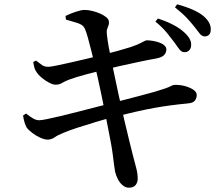

<svg xmlns="http://www.w3.org/2000/svg" viewBox="-20 -820 1040 891"><path d="M835 -578Q823 -578 813 -590.5Q803 -603 791 -621Q776 -641 755.5 -666.5Q735 -692 701 -720L713 -734Q753 -721 784.5 -704.5Q816 -688 837 -668Q854 -652 861 -638Q868 -624 867 -610Q867 -596 858 -586.5Q849 -577 835 -578ZM577 51Q563 51 549.5 40Q536 29 527 11.5Q518 -6 514 -24Q512 -33 509.5 -53.5Q507 -74 503.5 -101Q500 -128 495 -155Q489 -187 481.5 -225.5Q474 -264 466 -304.5Q458 -345 450 -383Q442 -421 435 -453Q428 -485 423 -505Q414 -543 405 -579.5Q396 -616 388 -644.5Q380 -673 374 -686Q368 -699 357 -705.5Q346 -712 329 -716.5Q312 -721 286 -729L284 -746Q306 -757 332 -765.5Q358 -774 372 -774Q388 -774 407 -769.5Q426 -765 443.5 -757.5Q461 -750 472.5 -740.5Q484 -731 485 -722Q487 -711 483.5 -702.5Q480 -694 477 -684.5Q474 -675 476 -660Q479 -632 484.5 -602Q490 -572 500 -524Q515 -450 529.5 -384.5Q544 -319 556.5 -264.5Q569 -210 579.5 -168.5Q590 -127 596 -102Q606 -63 612.5 -39Q619 -15 619 10Q619 26 609.5 38.5Q600 51 577 51ZM202 -172Q187 -172 167 -181Q147 -190 130 -203Q113 -216 105 -226Q99 -236 94.5 -250Q90 -264 87 -284L101 -293Q123 -276 136 -269Q149 -262 162 -262Q172 -262 199 -267.5Q226 -273 264 -282Q302 -291 344 -302Q386 -313 425.5 -323Q465 -333 496 -341Q528 -349 564 -358.5Q600 -368 635 -377Q670 -386 699 -394.5Q728 -403 745 -409Q765 -416 773 -420.5Q781 -425 788 -426Q815 -427 838.5 -420.5Q862 -414 877.5 -403.5Q893 -393 893 -379Q893 -366 885 -354Q877 -342 851 -340Q809 -336 771.5 -331Q734 -326 695 -319Q656 -312 610 -301.5Q564 -291 504 -276Q468 -267 425 -254Q382 -241 341.5 -228Q301 -215 273 -203Q248 -193 234 -183Q220 -173 202 -172ZM238 -427Q226 -427 208.5 -436Q191 -445 174.5 -458.5Q158 -472 150 -485Q142 -496 139.5 -506Q137 -516 134 -532L147 -539Q163 -527 174.5 -518.5Q186 -510 204 -510Q214 -510 241 -515.5Q268 -521 303.5 -529Q339 -537 377 -546Q415 -555 447 -563Q491 -574 525 -583.5Q559 -593 588 -602Q620 -613 637 -622.5Q654 -632 660 -633Q672 -633 688 -630.5Q704 -628 718.5 -623Q733 -618 742.5 -609.5Q752 -601 752 -591Q752 -576 742 -565Q732 -554 707 -549Q672 -543 625.5 -533Q579 -523 536 -513.5Q493 -504 466 -497Q422 -486 378.5 -474.5Q335 -463 302 -451Q281 -443 268 -435Q255 -427 238 -427ZM929 -651Q916 -652 906.5 -664.5Q897 -677 882 -696Q867 -715 847.5 -736Q828 -757 792 -786L802 -800Q843 -789 874.5 -775Q906 -761 925 -745Q943 -729 951 -713.5Q959 -698 958 -682Q958 -667 950.5 -659Q943 -651 929 -651Z"/></svg>

Font: Noto Serif JP ExtraLight SemiBold
Style: Regular
Weight: 600
Version: Version 2.003-H1;hotconv 1.1.1;makeotfexe 2.6.0